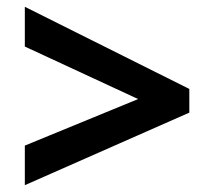

<svg xmlns="http://www.w3.org/2000/svg" viewBox="-20 -645 612 566"><path d="M53.2 -215.8 387.2 -353 53.2 -507.8V-625L538.1 -382.8V-313L53.2 -99.1Z"/></svg>

Font: Open Sans
Style: Bold Italic
Weight: 700
Italic angle: -12°
Designer: Monotype Design Team
Foundry: Monotype Imaging Inc.
Version: Version 3.003; ttfautohint (v1.8.4)